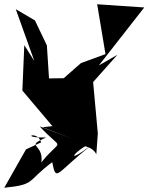

<svg xmlns="http://www.w3.org/2000/svg" viewBox="-84 -618 697 901"><path d="M38 83 -64 263C85 248 39 234 161 143C181 241 177 194 347 62C207 166 273 84 337 58C262 73 343 54 368 106L375 8L353 -233L467 -361L380 -311L593 -583L372 -598L411 -364L296 -322L215 -251L146 -250L136 -405L80 -522L-10 -575L77 -332L30 -406L21 -193L162 -26L116 -21L257 34L102 -25C215 98 208 22 110 144C123 54 29 73 132 27C2 31 92 -10 109 50Z"/></svg>

Font: Asimov Silicon
Style: Regular
Weight: 400
Designer: Google
Version: Version 2.000980; 2014